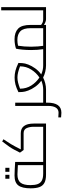

<svg xmlns="http://www.w3.org/2000/svg" viewBox="1028 -1794 1015 3110"><g transform="rotate(-90 1535.0 -238.5)"><path d="M40 0ZM586 -46V0H262Q176 0 128 -26.5Q80 -53 60 -107Q40 -161 40 -250Q40 -386 86.5 -448Q133 -510 246 -510Q272 -510 343 -507Q414 -504 468 -500V-46ZM278 -46H416V-456Q299 -463 266 -463Q171 -463 131.5 -413Q92 -363 92 -253Q92 -179 109 -134Q126 -89 166.5 -67.5Q207 -46 278 -46ZM195 -659H259V-593H195ZM308 -659H372V-593H308Z M1089 -200V0H586V-46H1037V-201Q1037 -265 1015.5 -313.5Q994 -362 934 -363H661L618 -422L667 -517Q699 -581 799 -710L835 -690Q778 -604 756.5 -568.5Q735 -533 718 -500L671 -409H933Q1010 -409 1049.5 -356.5Q1089 -304 1089 -200Z M1535 0H1428V18Q1428 134 1387.5 191.5Q1347 249 1263 249Q1249 249 1189 244V199Q1247 203 1265 203Q1320 203 1347.5 158.5Q1375 114 1375 36V-499H1428V-46H1535Z M2125 -46V0H2031Q1982 0 1929 -12.5Q1876 -25 1834 -47Q1793 -26 1742.5 -13Q1692 0 1641 0H1535V-46H1638Q1712 -46 1784 -76Q1726 -118 1685.5 -175Q1645 -232 1624 -288Q1603 -344 1601 -383L1598 -447Q1669 -482 1723 -495.5Q1777 -509 1834 -509Q1890 -509 1944.5 -495.5Q1999 -482 2071 -447L2068 -383Q2066 -343 2045 -288Q2024 -233 1983.5 -176Q1943 -119 1885 -78Q1955 -46 2030 -46ZM1835 -107Q1911 -157 1963.5 -239.5Q2016 -322 2016 -421Q1963 -441 1919.5 -452Q1876 -463 1835 -463Q1793 -463 1750.5 -452Q1708 -441 1654 -421Q1654 -320 1705 -239.5Q1756 -159 1835 -107Z M2800 -46V0H2778Q2759 0 2734.5 -9Q2710 -18 2687 -34V0H2125V-46H2294Q2280 -134 2280 -242Q2280 -316 2286.5 -382.5Q2293 -449 2302 -486Q2325 -495 2367.5 -502.5Q2410 -510 2455 -510Q2566 -510 2626.5 -452Q2687 -394 2687 -250V-80Q2706 -65 2727 -55.5Q2748 -46 2778 -46ZM2348 -46H2634V-250Q2634 -367 2584.5 -415.5Q2535 -464 2443 -464Q2396 -464 2350 -453Q2334 -355 2334 -242Q2334 -186 2338.5 -132Q2343 -78 2348 -46Z M2975 -726V0H2800V-46H2923V-726Z"/></g></svg>

Font: Cairo Light
Style: Regular
Weight: 300
Designer: Mohamed Gaber, the designers of Titillium
Foundry: Kief Type Foundry
Version: Version 2.009; ttfautohint (v1.5.33-1714) -l 8 -r 50 -G 200 